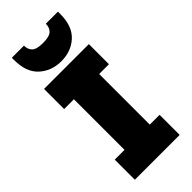

<svg xmlns="http://www.w3.org/2000/svg" viewBox="-297 -1003 1054 1054"><g transform="rotate(-45 230.0 -475.5)"><path d="M56 0V-156H132V-549H56V-705H404V-549H328V-156H404V0ZM231 -745Q155 -745 103.5 -792Q52 -839 52 -933V-951H146Q146 -921 164 -904Q182 -887 231 -887Q280 -887 298 -904Q316 -921 316 -951H410V-933Q410 -839 359 -792Q308 -745 231 -745Z"/></g></svg>

Font: Parkinsans ExtraBold
Style: Regular
Weight: 800
Designer: Red Stone, Indian Type Foundry
Foundry: Indian Type Foundry
Version: Version 1.000